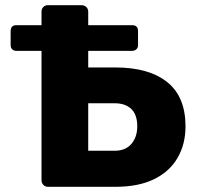

<svg xmlns="http://www.w3.org/2000/svg" viewBox="-20 -720 768 740"><path d="M43 -524Q33 -524 27 -530Q21 -536 21 -546V-600Q21 -611 26.5 -617Q32 -623 43 -623H489Q501 -623 506.5 -617Q512 -611 512 -600V-546Q512 -536 505.5 -530Q499 -524 489 -524ZM165 0Q154 0 147 -7.5Q140 -15 140 -25V-675Q140 -686 147 -693Q154 -700 165 -700H294Q305 -700 312.5 -693Q320 -686 320 -675V-460H425Q554 -460 624.5 -403.5Q695 -347 695 -233Q695 -164 664 -111Q633 -58 573 -29Q513 0 425 0ZM320 -139H422Q464 -139 486.5 -165.5Q509 -192 509 -233Q509 -278 486 -300Q463 -322 422 -322H320Z"/></svg>

Font: Rubik Light
Style: Bold
Weight: 700
Version: Version 2.104